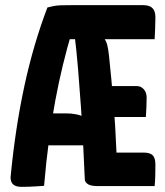

<svg xmlns="http://www.w3.org/2000/svg" viewBox="-20 -722 640 745"><path d="M151 -1Q136 0 122 1Q108 2 93 2.5Q78 3 63 3Q42 3 31.5 -6Q21 -15 21 -34Q30 -129 43.5 -218Q57 -307 75 -390Q93 -473 115.5 -549Q138 -625 164 -693Q175 -696 188 -698.5Q201 -701 217 -701.5Q233 -702 254 -702H536Q560 -702 571.5 -690.5Q583 -679 583 -655Q583 -634 582 -611.5Q581 -589 580 -570H223L258 -596Q240 -535 224 -469.5Q208 -404 194.5 -331.5Q181 -259 170 -177Q159 -95 151 -1ZM268 -598 392 -599 383 -575Q392 -563 396 -548Q400 -533 403 -505Q408 -460 412 -415Q416 -370 420 -324Q424 -278 427 -229.5Q430 -181 432 -130H536Q562 -130 572.5 -119.5Q583 -109 583 -83Q583 -61 582.5 -40.5Q582 -20 580 0H356Q342 0 331.5 -3Q321 -6 315 -12.5Q309 -19 309 -27Q306 -95 302.5 -165.5Q299 -236 294 -308Q289 -380 283 -453Q277 -526 268 -598ZM67 -282H238Q257 -282 275 -278.5Q293 -275 305 -268L327 -280V-158H94Q81 -158 74 -172.5Q67 -187 67 -215ZM358 -388H511Q527 -388 538 -375.5Q549 -363 549 -343Q549 -323 548 -305Q547 -287 546 -268H358Z"/></svg>

Font: Rec Mono Semicasual
Style: Bold
Weight: 700
Version: Version 1.085; ttfautohint (v1.8.4.7-5d5b)